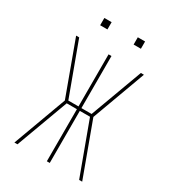

<svg xmlns="http://www.w3.org/2000/svg" viewBox="-215 -1026 1029 1143"><g transform="rotate(30 300.0 -455.0)"><path d="M533 0H512L380 -358H310V0H290V-358H220L88 0H67L202 -367L67 -735H88L220 -377H290V-735H310V-377H380L512 -735H533L398 -367ZM390 -860V-910H440V-860ZM160 -860V-910H210V-860Z"/></g></svg>

Font: Iosevka SS04 Thin Extended
Style: Regular
Weight: 100
Width: 7
Monospace: yes
Designer: Belleve Invis
Foundry: Belleve Invis
Version: Version 19.0.0; ttfautohint (v1.8.4)